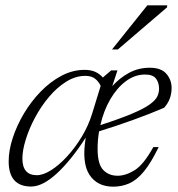

<svg xmlns="http://www.w3.org/2000/svg" viewBox="-20 -690 666 720"><path d="M575 -138.5Q546 -78.5 519.2 -46.5Q492.5 -14.5 464.5 -2.2Q436.5 10 404.5 10Q344.5 10 315.2 -35Q286 -80 301.5 -174Q246 -88 192.8 -39.2Q139.5 9.5 97 9.5Q12.5 9.5 12.5 -85Q12.5 -126 27.8 -172.8Q43 -219.5 70 -264.8Q97 -310 133 -347Q169 -384 210.8 -406Q252.5 -428 297 -428Q321.5 -428 338 -420.2Q354.5 -412.5 366.5 -398.5L367 -400.5L397 -426H420.5L401 -367Q429 -398 464.2 -417Q499.5 -436 541.5 -436Q584.5 -436 604 -413.2Q623.5 -390.5 623.5 -360Q623.5 -317 595.5 -286Q543.5 -263.5 481.2 -241Q419 -218.5 351.5 -197.5Q346 -165 346 -132Q346 -74.5 367 -52.8Q388 -31 421 -31Q451.5 -31 485 -51.8Q518.5 -72.5 555 -138.5ZM524 -410.5Q485.5 -410.5 452 -385.5Q418.5 -360.5 393.5 -317.5Q368.5 -274.5 356.5 -221Q431 -245 475.2 -263.8Q519.5 -282.5 541.2 -298.2Q563 -314 569.8 -328.2Q576.5 -342.5 576.5 -357Q576.5 -380 565 -395.2Q553.5 -410.5 524 -410.5ZM64 -95.5Q64 -33 118 -33Q142 -33 172 -52Q202 -71 232.2 -104Q262.5 -137 287.5 -178.8Q312.5 -220.5 326 -265.5L357.5 -368Q349.5 -385 336 -395.2Q322.5 -405.5 300 -405.5Q263 -405.5 228 -383.5Q193 -361.5 163.2 -326Q133.5 -290.5 111.2 -248.8Q89 -207 76.5 -166.5Q64 -126 64 -95.5ZM400 -504.5 532.5 -670H607L606.5 -662.5L422 -504.5Z"/></svg>

Font: Newsreader 16pt Light
Style: Italic
Weight: 300
Italic angle: -17°
Designer: Hugues Gentile
Foundry: Production Type
Version: Version 1.003; ttfautohint (v1.8.3)